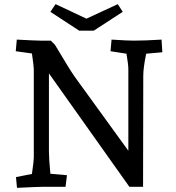

<svg xmlns="http://www.w3.org/2000/svg" viewBox="-20 -901 849 926"><path d="M57 -47 134 -62Q143 -125 143 -140V-566Q143 -582 134 -643L56 -654L61 -710Q154 -705 176 -705H225L245 -685Q318 -562 341 -530L599 -174V-566Q599 -590 590 -642L513 -654L518 -710Q596 -705 625 -705Q679 -705 759 -710L763 -649L685 -642Q671 -574 671 -536L670 0H604L216 -547V-170Q216 -135 223 -63L303 -56L296 0H184Q162 0 62 5ZM397 -811 548 -881 572 -844 432 -753H362L223 -844L248 -881Z"/></svg>

Font: Andada Pro Medium
Style: Regular
Weight: 500
Designer: Carolina Giovagnoli
Foundry: Huerta Tipografica
Version: Version 3.005; ttfautohint (v1.8.4)